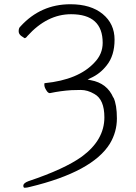

<svg xmlns="http://www.w3.org/2000/svg" viewBox="-20 -728 640 905"><path d="M408 -350Q485 -336 514 -268H515Q531 -234 531 -170Q531 -106 498 -51Q416 82 121 153Q107 157 96 157Q90 157 90 147Q90 135 114 126Q284 69 366 10Q472 -68 472 -175Q472 -259 425 -285Q393 -304 361 -304Q339 -304 317 -303Q267 -300 215 -289Q206 -289 198 -303Q189 -317 189 -328Q189 -334 190 -336H191Q350 -352 425 -433Q464 -473 464 -526Q464 -661 315 -661Q202 -661 109 -558Q103 -549 96 -548Q93 -550 81 -558Q68 -567 68 -581Q68 -596 76 -603H77V-604Q172 -708 312 -708Q408 -708 464 -662Q520 -616 520 -541Q520 -466 483 -420Q452 -380 407 -360L393 -353ZM114 126Z"/></svg>

Font: ToneOZ-Pinyin-WenKai-Light
Style: Light
Weight: 300
Designer: Fontworks Inc.
Foundry: ToneOZ
Version: Version 0.240331